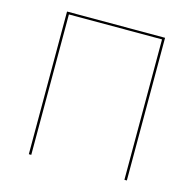

<svg xmlns="http://www.w3.org/2000/svg" viewBox="-103 -805 919 910"><g transform="rotate(15 356.5 -350.0)"><path d="M597 0H585V-689H128V0H116V-700H597Z"/></g></svg>

Font: Lato 2
Style: Regular
Weight: 100
Designer: Lukasz Dziedzic with Adam Twardoch and Botio Nikoltchev
Foundry: tyPoland Lukasz Dziedzic
Version: Version 2.015; 2015-08-06; http://www.latofonts.com/